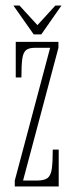

<svg xmlns="http://www.w3.org/2000/svg" viewBox="-20 -675 270 695"><path d="M33.5 0V-21.5L161.5 -502H106.5Q84 -502 73.8 -493Q63.5 -484 60.5 -460.8Q57.5 -437.5 57.5 -394.5H37V-523.5H191.5V-502L63.5 -21.5H113.5Q140 -21.5 152 -30.5Q164 -39.5 167.5 -63.8Q171 -88 171 -133.5H192.5V0ZM102 -550.5 28.5 -655H50.5L115.5 -584L180.5 -655H202.5L129.5 -550.5Z"/></svg>

Font: Imbue 48pt Thin
Style: Regular
Weight: 250
Designer: Tyler Finck
Foundry: Etcetera Type Company
Version: Version 1.102